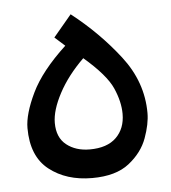

<svg xmlns="http://www.w3.org/2000/svg" viewBox="-41 -509 488 548"><g transform="rotate(-5 202.5 -235.5)"><path d="M375 -171Q375 -260 317 -335Q259 -410 181 -471L129 -409L158 -383Q87 -317 58.5 -257.5Q30 -198 30 -158Q30 -77 79 -38.5Q128 0 202 0Q270 0 308 -30Q346 -60 360.5 -100Q375 -140 375 -171ZM109 -166Q109 -202 134.5 -250Q160 -298 206 -343Q269 -289 286.5 -249.5Q304 -210 304 -175Q304 -133 278 -107.5Q252 -82 202 -82Q162 -82 135.5 -103Q109 -124 109 -166Z"/></g></svg>

Font: Noto Sans Arabic
Style: Regular
Weight: 400
Designer: Nadine Chahine - Monotype Design Team
Foundry: Monotype Imaging Inc.
Version: Version 1.902